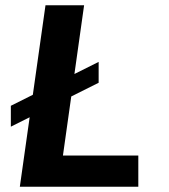

<svg xmlns="http://www.w3.org/2000/svg" viewBox="-20 -706 640 726"><path d="M55 0 152 -686H298L218 -118H503V0ZM21 -227V-306L353 -472V-393Z"/></svg>

Font: Chivo Mono SemiBold
Style: Italic
Weight: 600
Italic angle: -8.05°
Monospace: yes
Version: Version 1.008